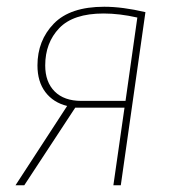

<svg xmlns="http://www.w3.org/2000/svg" viewBox="-20 -549 520 569"><path d="M411 -513 338 0H316L349 -230H203L52 0H26L179 -235Q138 -245 114.5 -276Q91 -307 91 -355Q91 -429 139.5 -479Q188 -529 289 -529Q343 -529 411 -513ZM114 -355Q114 -306 142 -278Q170 -250 221 -250H352L387 -497Q334 -509 287 -509Q197 -509 155.5 -465.5Q114 -422 114 -355Z"/></svg>

Font: Fira Sans Condensed Thin
Style: Italic
Weight: 250
Width: 3
Italic angle: -8°
Designer: Carrois Corporate & Edenspiekermann AG
Foundry: Carrois Corporate GbR & Edenspiekermann AG
Version: Version 4.203